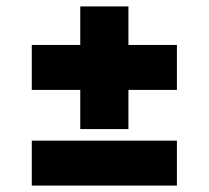

<svg xmlns="http://www.w3.org/2000/svg" viewBox="-20 -578 650 598"><path d="M380 -558V-438H531V-298H380V-176H230V-298H79V-438H230V-558ZM79 0V-140H531V0Z"/></svg>

Font: Nacelle Black
Style: Regular
Weight: 900
Designer: Sora Sagano
Foundry: Sora Sagano
Version: Version 1.000;FEAKit 1.0